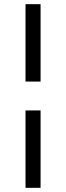

<svg xmlns="http://www.w3.org/2000/svg" viewBox="-20 -770 316 918"><path d="M102 -750H174V-380H102ZM102 -242H174V128H102Z"/></svg>

Font: Roboto Serif 28pt
Style: Regular
Weight: 400
Designer: Greg Gazdowicz
Foundry: Commercial Type
Version: Version 1.008